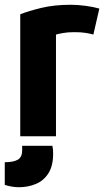

<svg xmlns="http://www.w3.org/2000/svg" viewBox="-23 -564 443 806"><path d="M274 -544Q205 -544 151 -531Q97 -518 62 -504V8H212V-419Q223 -422 242.5 -425.5Q262 -429 289 -429Q317 -429 336 -426Q355 -423 369 -419L394 -528Q370 -535 336.5 -539.5Q303 -544 274 -544ZM70 67Q70 96 51.5 106.5Q33 117 -3 117V212Q8 216 24.5 219Q41 222 56 222Q95 222 128 208Q161 194 180.5 163Q200 132 200 82Q200 72 199.5 65Q199 58 197 48H70Z"/></svg>

Font: Repo Bold
Style: Bold
Weight: 700
Designer: Stefan Peev
Foundry: Context Ltd
Version: Version 1.502